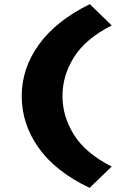

<svg xmlns="http://www.w3.org/2000/svg" viewBox="-20 -722 616 928"><path d="M413 186Q249 108 167 -7Q85 -122 85 -258Q85 -391 167.5 -506Q250 -621 414 -702L520 -599Q395 -536 338.5 -447Q282 -358 282 -258Q282 -158 338.5 -69Q395 20 520 83Z"/></svg>

Font: Lexend Giga ExtraBold
Style: Regular
Weight: 800
Designer: Bonnie Shaver-Troup, Thomas Jockin
Foundry: Lexend
Version: Version 1.007